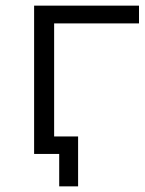

<svg xmlns="http://www.w3.org/2000/svg" viewBox="-20 -546 515 681"><path d="M101 0H190V115H257V-62H172V-463H473V-526H101Z"/></svg>

Font: Malon Grotesk
Style: Regular
Weight: 400
Designer: Julieta Ulanovsky
Foundry: Julieta Ulanovsky
Version: Version 7.200